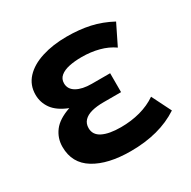

<svg xmlns="http://www.w3.org/2000/svg" viewBox="-125 -636 770 774"><g transform="rotate(-30 260.0 -249.0)"><path d="M273 15Q167.5 15 104.8 -23.2Q42 -61.5 42 -137.5Q42 -178 65.8 -209.5Q89.5 -241 144 -259.5Q95 -279 74 -308.5Q53 -338 53 -374Q53 -419 82.2 -450.5Q111.5 -482 162.8 -498.2Q214 -514.5 278.5 -514.5Q337 -514.5 385.8 -503.8Q434.5 -493 482 -467.5L435.5 -373Q406.5 -393.5 369.2 -403.2Q332 -413 289.5 -413Q257 -413 231.2 -407.5Q205.5 -402 190.5 -389.5Q175.5 -377 175.5 -356.5Q175.5 -329 201.5 -314Q227.5 -299 271.5 -299H357V-211H275.5Q243.5 -211 220 -204.8Q196.5 -198.5 183.8 -185Q171 -171.5 171 -150.5Q171 -119 201.5 -103.8Q232 -88.5 286.5 -88.5Q334.5 -88.5 376.8 -100Q419 -111.5 452.5 -134.5L497.5 -44.5Q452 -14.5 396 0.2Q340 15 273 15Z"/></g></svg>

Font: Geologica Thin Roman Medium
Style: Regular
Weight: 500
Version: Version 1.010;gftools[0.9.28]